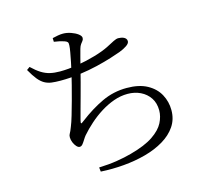

<svg xmlns="http://www.w3.org/2000/svg" viewBox="-114 -922 1228 1104"><g transform="rotate(-15 500.0 -370.0)"><path d="M351.3 15.6Q409.6 13.6 458.6 5.8Q507.5 -2 546.5 -12.8Q635.4 -36.8 684 -69.8Q732.5 -102.7 751.2 -139.6Q769.9 -176.5 769.9 -212.1Q769.9 -256.2 749.3 -286.9Q728.7 -317.7 694.4 -334.3Q660.1 -350.9 618.1 -350.9Q576.5 -350.9 535.6 -336.4Q494.7 -321.8 456.3 -297.7Q417.9 -273.6 384.5 -243.8Q351 -214.1 324 -182.9Q317 -174.6 309 -161.4Q301 -148.2 292.9 -138Q284.7 -127.8 274.6 -127.8Q265.1 -127.8 255.5 -138.6Q245.9 -149.4 239.5 -164.9Q233.2 -180.5 233.2 -195.8Q233.2 -208.4 238.8 -216.9Q244.4 -225.5 254.6 -252.4Q263.8 -274.5 275.3 -313.4Q286.8 -352.2 299 -396.9Q311.2 -441.6 321.6 -482.5Q332 -523.4 338.2 -549.9Q345.2 -579.5 351.4 -610.4Q357.5 -641.3 362.2 -667.2Q366.9 -693.2 367.3 -706.5Q368.5 -720.9 363.9 -726.6Q359.2 -732.2 347 -736.5Q335.2 -740.5 320.5 -744Q305.8 -747.4 286.6 -749.9L285.8 -771.9Q302.5 -775.8 318.2 -778.8Q334 -781.7 349 -781.7Q371.6 -781.7 395.8 -773.4Q419.9 -765.1 436.1 -753Q452.4 -740.8 452.4 -729Q452.4 -719.5 447 -712.6Q441.6 -705.6 434.9 -696.9Q428.3 -688.1 423.7 -672Q417.5 -650 410 -621.2Q402.5 -592.4 392.1 -550.5Q384.9 -521.8 375.1 -484.3Q365.3 -446.7 354.3 -407.3Q343.4 -367.9 334.1 -333.8Q324.8 -299.6 318.7 -276.6Q314.5 -260.3 316.5 -256.8Q318.5 -253.3 334.6 -266.6Q404.7 -320.1 474 -352.6Q543.3 -385.1 621.6 -385.1Q695.9 -385.1 743.8 -358.6Q791.7 -332.2 814.9 -288.9Q838.1 -245.7 838.1 -195.4Q838.1 -141.3 810.2 -100.1Q782.3 -58.8 733.7 -29.8Q685.2 -0.7 622.6 16.3Q560 33.3 491.1 39.1Q422.2 45 354.1 40.9ZM267.4 -523.9Q236 -523.9 213.2 -526.9Q190.5 -530 171.7 -540.6Q152.9 -551.3 135.1 -573Q117.3 -594.7 95.8 -633L114.2 -646.4Q143.3 -618.5 167.8 -603.3Q192.3 -588.1 218.3 -582Q244.3 -575.9 276.9 -575.9Q327.2 -575.9 383.4 -585.5Q439.5 -595.1 491 -610.2Q542.4 -625.3 575.8 -642.3Q603.6 -656.9 620.6 -665.5Q637.5 -674.1 649.4 -674.1Q657.5 -674.1 666 -672.5Q674.5 -670.9 682 -667.4Q689.4 -663.8 694 -657.9Q698.6 -651.9 698.6 -643.2Q698.6 -630.4 680.7 -618Q662.7 -605.5 635.8 -595.3Q614.7 -587.6 576.7 -575.5Q538.6 -563.4 489 -551.5Q439.3 -539.6 382.4 -531.8Q325.4 -523.9 267.4 -523.9Z"/></g></svg>

Font: Noto Serif SC ExtraLight
Style: Regular
Weight: 200
Designer: Ryoko NISHIZUKA 西塚涼子 (kana & ideographs); Frank Grießhammer (Latin, Greek & Cyrillic); Wenlong ZHANG 张文龙 (bopomofo); San
Foundry: Adobe
Version: Version 2.002-H1;hotconv 1.1.0;makeotfexe 2.6.0